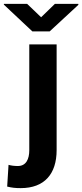

<svg xmlns="http://www.w3.org/2000/svg" viewBox="-78 -757 424 990"><path d="M14 99C-4 99 -20 97 -34 93L-41 205C-17 211 1 213 29 213C151 213 214 140 214 17V-528H73V17C73 63 57 99 14 99ZM134 -668 62 -737H-58V-733L89 -595H178L326 -732V-737H205Z"/></svg>

Font: Asimov
Style: Regular
Weight: 500
Designer: Google
Version: Version 2.000980; 2014